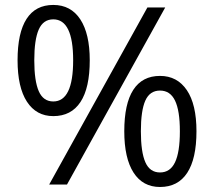

<svg xmlns="http://www.w3.org/2000/svg" viewBox="-20 -744 863 774"><path d="M118.2 -501Q118.2 -418 136.2 -376.5Q154.3 -335 194.8 -335Q274.9 -335 274.9 -501Q274.9 -666 194.8 -666Q154.3 -666 136.2 -625Q118.2 -584 118.2 -501ZM341.8 -501Q341.8 -389.6 304.4 -332.8Q267.1 -275.9 194.8 -275.9Q126.5 -275.9 88.6 -334Q50.8 -392.1 50.8 -501Q50.8 -611.8 87.2 -668Q123.5 -724.1 194.8 -724.1Q265.6 -724.1 303.7 -666Q341.8 -607.9 341.8 -501ZM547.9 -214.8Q547.9 -131.3 565.9 -90.1Q584 -48.8 625 -48.8Q666 -48.8 685.5 -89.6Q705.1 -130.4 705.1 -214.8Q705.1 -298.3 685.5 -338.6Q666 -378.9 625 -378.9Q584 -378.9 565.9 -338.6Q547.9 -298.3 547.9 -214.8ZM772 -214.8Q772 -104 734.6 -47.1Q697.3 9.8 625 9.8Q555.7 9.8 518.3 -48.3Q481 -106.4 481 -214.8Q481 -325.7 517.3 -381.8Q553.7 -438 625 -438Q694.3 -438 733.2 -380.6Q772 -323.2 772 -214.8ZM646 -713.9 250 0H178.2L574.2 -713.9Z"/></svg>

Font: f06187749
Style: Regular
Weight: 400
Foundry: Ascender Corporation
Version: Version 1.10